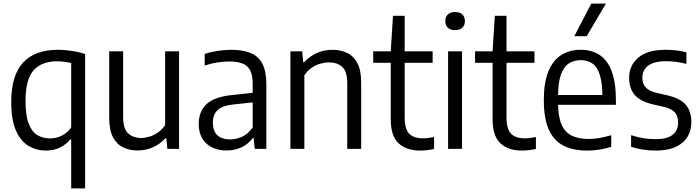

<svg xmlns="http://www.w3.org/2000/svg" viewBox="-20 -828 3896 1068"><path d="M376 220V-53H371.5Q350.5 -26.5 316 -8.5Q281.5 9.5 235 9.5Q183 9.5 139.2 -16.2Q95.5 -42 69 -101Q42.5 -160 42.5 -260.5Q42.5 -409 108.5 -480Q174.5 -551 301.5 -551Q327 -551 354 -548Q381 -545 406.8 -540Q432.5 -535 453.5 -527.5V220ZM258.5 -58Q292 -58 324 -73.5Q356 -89 376 -119.5V-477.5Q360.5 -481.5 339.2 -484.2Q318 -487 296.5 -487Q212 -487 167 -437Q122 -387 122 -267.5Q122 -184 140 -138.8Q158 -93.5 188.8 -75.8Q219.5 -58 258.5 -58Z M746.5 9Q701 9 665 -8.2Q629 -25.5 608.2 -65.2Q587.5 -105 587.5 -173V-542.5H665V-176.5Q665 -111 693 -85.8Q721 -60.5 765 -60.5Q786 -60.5 810.8 -67.8Q835.5 -75 858.5 -90.8Q881.5 -106.5 898.5 -132.5V-542.5H976V0H911L905 -59H900Q869 -25 829.2 -8Q789.5 9 746.5 9Z M1240.5 9Q1170 9 1127.8 -30Q1085.5 -69 1085.5 -138.5Q1085.5 -210 1130.5 -250.2Q1175.5 -290.5 1273 -299.5L1405.5 -314L1414.5 -261.5L1278.5 -247Q1218.5 -241 1191.2 -216Q1164 -191 1164 -146.5Q1164 -99.5 1189 -76Q1214 -52.5 1261 -52.5Q1293 -52.5 1326.2 -67.2Q1359.5 -82 1385.5 -119V-362.5Q1385.5 -411 1371 -437.8Q1356.5 -464.5 1327.5 -475.2Q1298.5 -486 1255 -486Q1226 -486 1190 -480.8Q1154 -475.5 1118.5 -463.5V-528Q1150.5 -539 1190.5 -545Q1230.5 -551 1265.5 -551Q1330 -551 1373.8 -533.2Q1417.5 -515.5 1439.5 -473.5Q1461.5 -431.5 1461.5 -359.5V0H1397L1391 -60H1385.5Q1361 -26 1323.2 -8.5Q1285.5 9 1240.5 9Z M1595.5 0V-542.5H1661L1666.5 -481.5H1672Q1702 -515 1742.2 -533Q1782.5 -551 1829 -551Q1875 -551 1911.2 -533.5Q1947.5 -516 1968.2 -476.2Q1989 -436.5 1989 -369V0H1911.5V-365Q1911.5 -430.5 1883.8 -455.8Q1856 -481 1809.5 -481Q1787.5 -481 1762.5 -474Q1737.5 -467 1714 -451.2Q1690.5 -435.5 1673 -409V0Z M2317.5 9.5Q2240 9.5 2196.8 -31.2Q2153.5 -72 2153.5 -164V-542.5L2166 -740H2231V-175.5Q2231 -110 2256.2 -84.2Q2281.5 -58.5 2333.5 -58.5Q2347.5 -58.5 2362.5 -60.5Q2377.5 -62.5 2394.5 -66V0.5Q2376.5 4.5 2356.8 7Q2337 9.5 2317.5 9.5ZM2056 -478.5V-542.5H2386.5V-478.5Z M2472.5 0V-542.5H2550V0ZM2511.5 -660.5Q2485 -660.5 2471 -674Q2457 -687.5 2457 -710.5Q2457 -734 2471 -747.5Q2485 -761 2511.5 -761Q2538 -761 2552 -747.5Q2566 -734 2566 -710.5Q2566 -687.5 2552 -674Q2538 -660.5 2511.5 -660.5Z M2884 9.5Q2806.5 9.5 2763.2 -31.2Q2720 -72 2720 -164V-542.5L2732.5 -740H2797.5V-175.5Q2797.5 -110 2822.8 -84.2Q2848 -58.5 2900 -58.5Q2914 -58.5 2929 -60.5Q2944 -62.5 2961 -66V0.5Q2943 4.5 2923.2 7Q2903.5 9.5 2884 9.5ZM2622.5 -478.5V-542.5H2953V-478.5Z M3246 9.5Q3166 9.5 3112.5 -18.8Q3059 -47 3032 -108.8Q3005 -170.5 3005 -271.5Q3005 -369.5 3030.5 -431.2Q3056 -493 3102.2 -522Q3148.5 -551 3210.5 -551Q3272 -551 3315.8 -522Q3359.5 -493 3382.8 -431Q3406 -369 3406 -270V-245H3053V-299.5H3346.5L3331 -288Q3331 -366.5 3316.5 -411.5Q3302 -456.5 3274.8 -475Q3247.5 -493.5 3210.5 -493.5Q3172.5 -493.5 3144 -475Q3115.5 -456.5 3099.8 -411.8Q3084 -367 3084 -288V-259.5Q3084 -183 3102.5 -138.2Q3121 -93.5 3158.8 -74.2Q3196.5 -55 3255 -55Q3283 -55 3313.8 -60.2Q3344.5 -65.5 3380 -76V-11Q3343.5 0 3311 4.8Q3278.5 9.5 3246 9.5ZM3174.5 -626.5 3269 -808H3350.5L3243.5 -626.5Z M3627.5 9.5Q3590.5 9.5 3556.5 4.2Q3522.5 -1 3490.5 -11.5V-76Q3526.5 -64.5 3559.8 -59.2Q3593 -54 3627 -54Q3690.5 -54 3721.2 -78Q3752 -102 3752 -145.5Q3752 -184 3733 -203.8Q3714 -223.5 3673.5 -233.5L3609.5 -248Q3539.5 -265 3509.5 -301.2Q3479.5 -337.5 3479.5 -395Q3479.5 -463.5 3530.2 -507.2Q3581 -551 3681.5 -551Q3714 -551 3742.8 -547.5Q3771.5 -544 3798 -537V-472.5Q3768 -480.5 3741 -484Q3714 -487.5 3683.5 -487.5Q3636.5 -487.5 3607.8 -475.2Q3579 -463 3566 -442.5Q3553 -422 3553 -396.5Q3553 -363.5 3570.8 -343Q3588.5 -322.5 3629.5 -312L3693.5 -297.5Q3765.5 -280.5 3795.5 -244.2Q3825.5 -208 3825.5 -149Q3825.5 -75 3774.2 -32.8Q3723 9.5 3627.5 9.5Z"/></svg>

Font: Encode Sans SemiCondensed
Style: Regular
Weight: 400
Width: 4
Designer: Multiple Designers
Foundry: Impallari Type
Version: Version 3.002